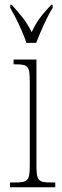

<svg xmlns="http://www.w3.org/2000/svg" viewBox="-20 -786 259 806"><path d="M91 -606H132C149 -651 177 -715 201 -753V-766H195C158 -726 135 -699 113 -651C89 -699 65 -726 29 -766H23V-753C46 -715 76 -651 91 -606ZM22 0H212V-20H199C139 -20 133 -26 133 -96V-536H37V-516H43C101 -516 105 -508 105 -437V-96C105 -26 99 -20 38 -20H22Z"/></svg>

Font: Noto Serif ExtraCondensed Thin
Style: Regular
Weight: 100
Width: 2
Designer: Monotype Design Team
Foundry: Monotype Imaging Inc.
Version: Version 2.013